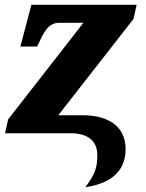

<svg xmlns="http://www.w3.org/2000/svg" viewBox="-20 -556 611 801"><path d="M336 225C453 208 504 150 504 66C504 -42 412 -75 329 -75H223L537 -477L550 -536H111L65 -362H135L137 -366C162 -419 179 -461 228 -461H328L14 -58L1 0H276C350 0 386 35 386 91C386 148 374 174 336 225Z"/></svg>

Font: Noto Serif SemiCondensed Black
Style: Italic
Weight: 900
Width: 4
Italic angle: -12°
Designer: Monotype Design Team
Foundry: Monotype Imaging Inc.
Version: Version 2.014